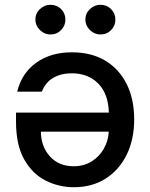

<svg xmlns="http://www.w3.org/2000/svg" viewBox="-20 -775 627 802"><path d="M280.9 -556.5Q361.5 -556.5 419.6 -521.7Q477.6 -486.9 509.1 -424Q540.5 -361.2 540.5 -276.3Q540.5 -192.5 509.1 -128.6Q477.6 -64.6 421 -28.8Q364.3 7.1 288.4 7.1Q226.6 7.1 171.3 -20.4Q116.1 -47.9 81.5 -108.3Q46.9 -168.7 46.9 -267V-304.7H434.7Q432.5 -383.5 390.3 -426.1Q348 -468.8 279.8 -468.8Q234.7 -468.8 202.1 -449.6Q169.4 -430.4 154.8 -392H51.8Q70.7 -469.5 131.2 -513Q191.8 -556.5 280.9 -556.5ZM434.3 -225.1H150.9Q151.3 -162.6 188.6 -121.6Q225.9 -80.6 287.6 -80.6Q330.6 -80.6 362.7 -100.7Q394.9 -120.7 413.5 -153.6Q432.2 -186.4 434.3 -225.1ZM190.7 -631Q165.8 -631 146.8 -649.5Q127.8 -668 127.8 -692.8Q127.8 -719.1 146.8 -737Q165.8 -755 190.7 -755Q217.3 -755 235.3 -737Q253.2 -719.1 253.2 -692.8Q253.2 -668 235.3 -649.5Q217.3 -631 190.7 -631ZM399.5 -631Q374.6 -631 355.6 -649.5Q336.6 -668 336.6 -692.8Q336.6 -719.1 355.6 -737Q374.6 -755 399.5 -755Q426.1 -755 444.1 -737Q462 -719.1 462 -692.8Q462 -668 444.1 -649.5Q426.1 -631 399.5 -631Z"/></svg>

Font: Inter Zeller Medium
Style: Regular
Weight: 500
Designer: Rasmus Andersson; Joe Bland
Foundry: zeller
Version: Version 3.015;git-dec3a8cb1